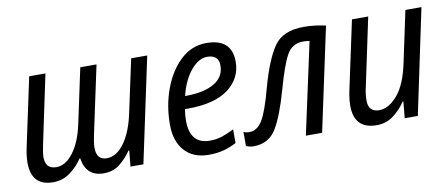

<svg xmlns="http://www.w3.org/2000/svg" viewBox="-55 -751 2255 966"><g transform="rotate(-10 1072.5 -268.0)"><path d="M151 10Q200 10 238 -18Q276 -46 302 -85H305Q319 10 410 10Q458 10 492 -17Q526 -44 551 -81H555L547 0H613L727 -536H645L589 -275Q569 -175 528.5 -118.5Q488 -62 438 -62Q385 -62 385 -124Q385 -148 394 -190L468 -536H385L325 -255Q306 -166 266.5 -114Q227 -62 180 -62Q124 -62 124 -122Q124 -137 127 -154Q130 -171 135 -195L207 -536H124L51 -194Q46 -172 43 -150.5Q40 -129 40 -109Q40 10 151 10Z M946 10Q989 10 1022.5 1Q1056 -8 1088 -25V-95Q1053 -77 1024.5 -68Q996 -59 964 -59Q862 -59 862 -179Q862 -205 867 -237H879Q1020 -237 1090 -290.5Q1160 -344 1160 -428Q1160 -546 1030 -546Q955 -546 898.5 -493Q842 -440 810.5 -355Q779 -270 779 -173Q779 -88 823 -39Q867 10 946 10ZM879 -302Q899 -382 939 -429.5Q979 -477 1022 -477Q1081 -477 1081 -423Q1081 -363 1027.5 -332.5Q974 -302 884 -302Z M1177 7Q1254 6 1292 -57Q1330 -120 1366 -248Q1400 -370 1427.5 -419.5Q1455 -469 1512 -469Q1530 -469 1544 -466L1443 0H1526L1639 -528Q1612 -534 1584.5 -537.5Q1557 -541 1527 -541Q1419 -541 1374 -474.5Q1329 -408 1292 -274Q1261 -157 1234.5 -112.5Q1208 -68 1168 -67Q1150 -67 1137 -73V-1Q1144 2 1154 4.5Q1164 7 1177 7Z M1804 10Q1853 10 1890 -18Q1927 -46 1952 -84H1956L1948 0H2015L2128 -536H2046L1991 -277Q1968 -166 1922.5 -114Q1877 -62 1830 -62Q1774 -62 1774 -121Q1774 -155 1784 -196L1856 -536H1773L1700 -195Q1695 -173 1692 -151Q1689 -129 1689 -109Q1689 10 1804 10Z"/></g></svg>

Font: Noto Sans UI SemiCondensed
Style: Italic
Weight: 400
Width: 4
Italic angle: -12°
Designer: Monotype Design Team
Foundry: Monotype Imaging Inc.
Version: Version 1.901